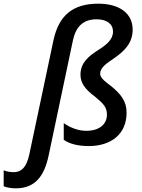

<svg xmlns="http://www.w3.org/2000/svg" viewBox="-146 -785 772 1045"><path d="M-60 240C48 240 96 170 119 60L250 -561C265 -635 302 -680 380 -680C435 -680 469 -655 469 -613C469 -569 433 -541 389 -513C338 -480 292 -445 292 -378C292 -334 316 -300 371 -259C418 -220 436 -201 436 -161C436 -112 399 -73 323 -73C277 -73 231 -93 201 -115V-24C231 -3 276 10 337 10C454 10 543 -51 543 -172C543 -236 510 -274 458 -317C433 -336 399 -359 399 -384C399 -417 435 -441 475 -468C531 -507 576 -550 576 -624C576 -713 503 -765 389 -765C249 -765 174 -700 145 -566L13 58C-2 126 -30 152 -71 152C-91 152 -108 149 -126 142V229C-109 236 -84 240 -60 240Z"/></svg>

Font: Noto Sans Medium
Style: Italic
Weight: 500
Italic angle: -12°
Designer: Monotype Design Team
Foundry: Monotype Imaging Inc.
Version: Version 2.013